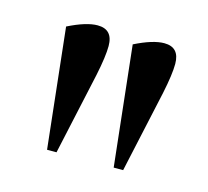

<svg xmlns="http://www.w3.org/2000/svg" viewBox="-56 -830 446 412"><g transform="rotate(15 167.0 -624.0)"><path d="M227 -481 198 -747Q238 -767 263 -767Q297 -767 297 -730Q297 -707 288 -664L248 -481ZM79 -481 50 -747Q90 -767 115 -767Q149 -767 149 -730Q149 -707 140 -664L100 -481Z"/></g></svg>

Font: Abril Fatface
Style: Regular
Weight: 400
Designer: Veronika Burian, Jos Scaglione
Foundry: TypeTogether
Version: Version 1.001